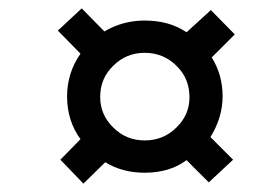

<svg xmlns="http://www.w3.org/2000/svg" viewBox="-20 -571 658 458"><path d="M482 -244 536 -190 478 -136 425 -189Q385 -159 325 -159Q272 -159 231 -184L179 -133L124 -190L172 -239Q140 -283 140 -341Q140 -397 172 -443L118 -498L175 -551L229 -496Q273 -522 325 -522Q384 -522 425 -494L483 -547L540 -489L485 -434Q511 -393 511 -341Q511 -291 482 -244ZM325 -445Q281 -445 250 -414Q219 -384 219 -340Q219 -297 250 -267Q281 -236 325 -236Q370 -236 401 -267Q432 -297 432 -339Q432 -384 401 -414Q370 -445 325 -445Z"/></svg>

Font: Fragment Mono
Style: Italic
Weight: 400
Italic angle: -12°
Designer: Wei Huang based on Nimbus Sans by URW Studio, based on Helvetica by Max Miedinger.
Foundry: Wei Huang
Version: Version 1.011; ttfautohint (v1.8.4.7-5d5b)